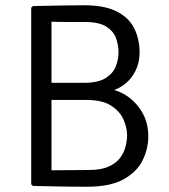

<svg xmlns="http://www.w3.org/2000/svg" viewBox="-20 -706 640 729"><path d="M105 -683Q157 -684 204.5 -685Q252 -686 300 -686Q376 -686 422.2 -663Q468.5 -640 489.2 -599.2Q510 -558.5 510 -506Q510 -467 493.2 -434.5Q476.5 -402 446 -381Q415.5 -360 374 -355.5V-369.5Q416 -369.5 454.8 -346.2Q493.5 -323 518.2 -282.2Q543 -241.5 543 -188.5Q543 -140.5 521.2 -96.8Q499.5 -53 448.8 -25Q398 3 311 3Q249 3 203 2Q157 1 105 0L98.5 -6V-677ZM175.5 -59.5Q210.5 -59.5 246.2 -60Q282 -60.5 317 -60.5Q363 -60.5 391.8 -73.2Q420.5 -86 435.8 -106.2Q451 -126.5 456.8 -149.8Q462.5 -173 462.5 -193.5Q462.5 -220.5 449.2 -251.5Q436 -282.5 402.5 -304.5Q369 -326.5 307.5 -326.5H143.5V-391.5H298.5Q352.5 -391.5 381 -409.5Q409.5 -427.5 419.8 -454.2Q430 -481 430 -507.5Q430 -534.5 420.5 -561Q411 -587.5 383.5 -605Q356 -622.5 301.5 -622.5Q276.5 -622.5 239.5 -622.5Q202.5 -622.5 175.5 -623.5Z"/></svg>

Font: Signika Light
Style: Regular
Weight: 300
Designer: Anna Giedry
Foundry: Anna Giedry
Version: Version 2.000